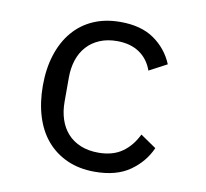

<svg xmlns="http://www.w3.org/2000/svg" viewBox="-65 -599 731 682"><g transform="rotate(10 300.0 -258.0)"><path d="M318 12Q262 12 218.5 -7.5Q175 -27 145 -62Q115 -97 99.5 -147Q84 -197 84 -258Q84 -319 100 -369Q116 -419 146 -454.5Q176 -490 219 -509Q262 -528 317 -528Q392 -528 439 -495Q486 -462 508 -409L444 -375Q430 -415 397.5 -437Q365 -459 317 -459Q282 -459 254.5 -447.5Q227 -436 208 -415Q189 -394 179.5 -365Q170 -336 170 -302V-214Q170 -180 179.5 -151Q189 -122 208 -101Q227 -80 255 -68.5Q283 -57 319 -57Q371 -57 405 -81Q439 -105 459 -147L516 -108Q493 -56 444.5 -22Q396 12 318 12Z"/></g></svg>

Font: PlemolJP35 Console
Style: Regular
Weight: 400
Version: v2.0.3; ttfautohint (v1.8.4.7-5d5b-dirty) -l 6 -r 45 -G 200 